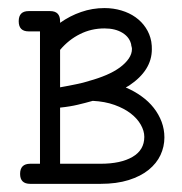

<svg xmlns="http://www.w3.org/2000/svg" viewBox="-20 -451 446 471"><path d="M50.3 -374H78.1V-49.3H54.2C37.6 -49.3 29.3 -41 29.3 -24.4C29.3 -8.1 37.6 0 54.2 0H226.6C252.9 0 276 -3.1 295.7 -9.3C315.3 -15.5 331.7 -23.8 344.7 -34.4C357.7 -45 367.4 -57.1 373.8 -70.8C380.1 -84.5 383.3 -98.8 383.3 -113.8C383.3 -127.1 381 -139.9 376.5 -152.1C371.9 -164.3 365.5 -175.7 357.2 -186.3C348.9 -196.9 338.9 -206.4 327.1 -214.8C315.4 -223.3 302.6 -230.5 288.6 -236.3C288.9 -236.7 289.7 -237.1 291 -237.8C292.3 -238.4 294.3 -239.6 296.9 -241.2C334 -266 352.5 -295.6 352.5 -330.1C352.5 -333.3 352.5 -336.2 352.3 -338.6C352.1 -341.1 351.7 -344.6 351.1 -349.1C348.8 -361.5 344.3 -372.7 337.6 -382.8C331 -392.9 322.6 -401.5 312.5 -408.7C302.4 -415.9 290.9 -421.4 277.8 -425.3C264.8 -429.2 251 -431.2 236.3 -431.2C216.5 -431.2 197.3 -428 179 -421.6C160.6 -415.3 143.4 -406.4 127.4 -395V-398.9C127.4 -415.5 119.3 -423.8 103 -423.8H50.3C34 -423.8 25.9 -415.5 25.9 -398.9C25.9 -382.3 34 -374 50.3 -374ZM127.4 -328.6C141.4 -345.2 157.7 -358.2 176.3 -367.4C194.8 -376.7 214.8 -381.3 236.3 -381.3C254.2 -381.3 269.1 -377.6 281 -370.1C292.9 -362.6 300 -352.5 302.2 -339.8H301.8L302.7 -336.9C303.4 -334.3 303.7 -332.4 303.7 -331.1C303.7 -322.9 301.1 -315 295.9 -307.4C290.7 -299.7 283.4 -292.5 274.2 -285.6C264.9 -278.8 253.8 -272.6 241 -267.1C228.1 -261.6 213.9 -256.7 198.2 -252.4C197.9 -252.1 197.6 -252 197.3 -252C188.8 -249.3 178.7 -246.8 167 -244.4C155.3 -241.9 142.1 -239.4 127.4 -236.8ZM127.4 -187C136.6 -188 144.5 -189 151.4 -190.2C158.2 -191.3 164.7 -192.6 170.9 -194.1L188.7 -198.5C194.4 -200 200.7 -201.7 207.5 -203.6C227.4 -202.6 245.2 -199.3 261 -193.6C276.8 -187.9 290 -180.9 300.8 -172.6C311.5 -164.3 319.7 -155.1 325.4 -145C331.1 -134.9 334 -125 334 -115.2C334 -93.8 324.4 -77.4 305.2 -66.2C286 -54.9 259.8 -49.3 226.6 -49.3H127.4Z"/></svg>

Font: Nathan
Style: Regular
Weight: 400
Designer: Peter Wiegel
Foundry: Peter Wiegel
Version: Version 1.001 2009